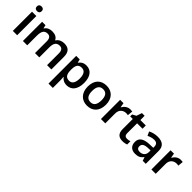

<svg xmlns="http://www.w3.org/2000/svg" viewBox="257 -2168 3826 3826"><g transform="rotate(45 2170.5 -255.0)"><path d="M143 -750C105 -750 75 -733 75 -684C75 -637 105 -619 143 -619C179 -619 210 -637 210 -684C210 -733 179 -750 143 -750ZM203 -541H81V0H203Z M982 -551C916 -551 851 -525 816 -467H807C779 -525 723 -551 642 -551C578 -551 516 -526 483 -470H477L460 -541H365V0H487V-266C487 -387 517 -453 611 -453C676 -453 706 -411 706 -331V0H827V-284C827 -393 862 -453 952 -453C1016 -453 1046 -411 1046 -331V0H1167V-353C1167 -492 1105 -551 982 -551Z M1608 -551C1525 -551 1478 -514 1448 -470H1442L1425 -541H1326V240H1448V20C1448 -6 1444 -39 1441 -64H1448C1478 -25 1525 10 1605 10C1733 10 1820 -87 1820 -272C1820 -457 1735 -551 1608 -551ZM1574 -453C1658 -453 1696 -387 1696 -273C1696 -160 1658 -89 1576 -89C1478 -89 1448 -155 1448 -272V-289C1450 -399 1483 -453 1574 -453Z M2434 -272C2434 -451 2327 -551 2178 -551C2018 -551 1920 -451 1920 -272C1920 -92 2027 10 2175 10C2334 10 2434 -92 2434 -272ZM2044 -272C2044 -388 2083 -452 2176 -452C2269 -452 2309 -388 2309 -272C2309 -155 2269 -89 2177 -89C2084 -89 2044 -155 2044 -272Z M2844 -551C2770 -551 2714 -504 2681 -447H2675L2659 -541H2564V0H2686V-282C2686 -387 2759 -439 2839 -439C2854 -439 2876 -437 2889 -433L2900 -547C2886 -549 2862 -551 2844 -551Z M3207 -88C3164 -88 3134 -113 3134 -165V-449H3287V-541H3134V-661H3058L3019 -546L2939 -503V-449H3012V-164C3012 -28 3085 10 3177 10C3222 10 3266 1 3293 -11V-102C3268 -94 3237 -88 3207 -88Z M3616 -552C3542 -552 3471 -532 3418 -504L3457 -419C3505 -441 3556 -459 3610 -459C3671 -459 3707 -431 3707 -360V-332L3614 -329C3445 -324 3364 -269 3364 -157C3364 -43 3436 10 3533 10C3623 10 3666 -16 3713 -75H3717L3741 0H3827V-364C3827 -492 3754 -552 3616 -552ZM3639 -255 3706 -257V-211C3706 -125 3648 -82 3573 -82C3523 -82 3489 -103 3489 -156C3489 -215 3526 -251 3639 -255Z M4266 -551C4192 -551 4136 -504 4103 -447H4097L4081 -541H3986V0H4108V-282C4108 -387 4181 -439 4261 -439C4276 -439 4298 -437 4311 -433L4322 -547C4308 -549 4284 -551 4266 -551Z"/></g></svg>

Font: Noto Sans Kayah Li SemiBold
Style: Regular
Weight: 600
Designer: Monotype Design Team, Sérgio Martins
Foundry: Monotype Imaging Inc.
Version: Version 2.002